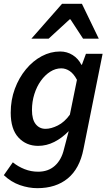

<svg xmlns="http://www.w3.org/2000/svg" viewBox="-21 -772 579 1003"><path d="M174 211Q129 211 83 195Q37 179 -1 143L46 76Q73 98 107 111.5Q141 125 178 125Q231 125 265.5 94Q300 63 313 8L338 -87Q303 -51 262.5 -30.5Q222 -10 178 -10Q116 -10 75.5 -53.5Q35 -97 35 -183Q35 -250 56.5 -308Q78 -366 114.5 -410Q151 -454 197 -478.5Q243 -503 293 -503Q329 -503 358.5 -484.5Q388 -466 404 -434H407L428 -491H515L415 7Q395 109 333 160Q271 211 174 211ZM217 -99Q246 -99 281 -116.5Q316 -134 344 -173L381 -355Q364 -387 343 -401Q322 -415 299 -415Q269 -415 241.5 -397.5Q214 -380 192.5 -350Q171 -320 158.5 -280.5Q146 -241 146 -197Q146 -148 165.5 -123.5Q185 -99 217 -99ZM143 -570 303 -752H407L495 -570H413L347 -671H343L233 -570Z"/></svg>

Font: Source Sans 3 ExtraLight SemiBold
Style: Italic
Weight: 600
Italic angle: -11°
Version: Version 3.052;hotconv 1.1.0;makeotfexe 2.6.0